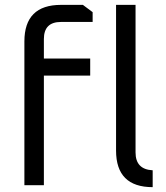

<svg xmlns="http://www.w3.org/2000/svg" viewBox="-20 -760 680 788"><path d="M80.1 0V-589.8Q80.1 -740 230.3 -740H320.2L360.2 -710.1V-669.9H230.2Q160.1 -669.9 160.1 -599.8V-519.9H350.2V-449.8H160.1V0ZM456.3 -142.1V-740H536.3V-134.4Q536.3 -64.7 606.6 -61.1V8.1Q456.3 8.1 456.3 -142.1Z"/></svg>

Font: Oxanium ExtraLight
Style: Regular
Weight: 200
Designer: Severin Meyer
Version: Version 2.000